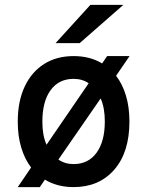

<svg xmlns="http://www.w3.org/2000/svg" viewBox="-20 -752 601 784"><path d="M52.5 12 107 -68Q81 -102 66.8 -149.2Q52.5 -196.5 52.5 -255Q52.5 -338.5 80.8 -398.5Q109 -458.5 160.2 -490.8Q211.5 -523 280.5 -523Q347.5 -523 397 -493L417.5 -523H509L454 -442.5Q480 -409 494.2 -361.8Q508.5 -314.5 508.5 -256Q508.5 -130 446.5 -59Q384.5 12 280.5 12Q213.5 12 163.5 -18.5L142.5 12ZM280.5 -82Q340.5 -82 374.2 -128.2Q408 -174.5 408 -256Q408 -283.5 403.8 -307.2Q399.5 -331 391 -350L218.5 -100.5Q245 -82 280.5 -82ZM170 -161 342 -412Q316 -430 280.5 -430Q220.5 -430 186.8 -384Q153 -338 153 -255Q153 -227 157.2 -203.5Q161.5 -180 170 -161ZM207 -576 349 -732H483.5L305.5 -576Z"/></svg>

Font: Overpass Medium
Style: Regular
Weight: 500
Designer: Delve Withrington, Dave Bailey, Thomas Jockin
Foundry: Delve Fonts LLC
Version: Version 4.000